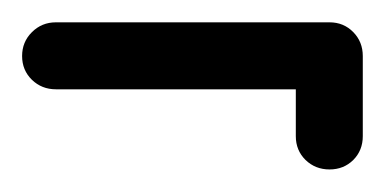

<svg xmlns="http://www.w3.org/2000/svg" viewBox="-34 -331 345 172"><path d="M16.1 -311H261.2Q273.9 -311 282.5 -302.2Q291 -293.5 291 -280.8V-209Q291 -196.3 282.5 -187.7Q273.9 -179.2 261.2 -179.2Q248.5 -179.2 239.7 -187.7Q231 -196.3 231 -209V-251H16.1Q3.4 -251 -5.4 -259.5Q-14.2 -268.1 -14.2 -280.8Q-14.2 -293.5 -5.4 -302.2Q3.4 -311 16.1 -311Z"/></svg>

Font: Beon
Style: Regular
Weight: 400
Designer: BSozoo
Foundry: BSozoo
Version: Version 1.001;PS 001.001;hotconv 1.0.70;makeotf.lib2.5.58329